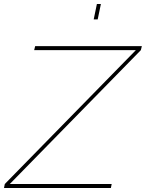

<svg xmlns="http://www.w3.org/2000/svg" viewBox="-60 -941 730 961"><path d="M-36 -20 620 -690H111L116 -710H650L645 -690L-11 -20H499L495 0H-40ZM409 -844 425 -921H445L429 -844Z"/></svg>

Font: Raleway Thin
Style: Italic
Weight: 100
Italic angle: -12°
Designer: Matt McInerney, Pablo Impallari, Rodrigo Fuenzalida
Foundry: Matt McInerney, Pablo Impallari, Rodrigo Fuenzalida
Version: Version 4.026